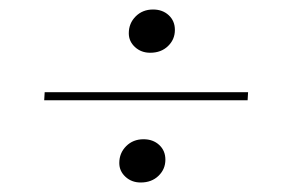

<svg xmlns="http://www.w3.org/2000/svg" viewBox="-20 -506 622 404"><path d="M296 -395Q277 -395 264 -407Q251 -419 251 -436Q251 -457 265.5 -471.5Q280 -486 302 -486Q322 -486 335 -474Q348 -462 348 -443Q348 -423 333.5 -409Q319 -395 296 -395ZM73 -295 74 -312H502L501 -295ZM276 -122Q257 -122 244 -134Q231 -146 231 -163Q231 -184 245.5 -198.5Q260 -213 282 -213Q302 -213 315 -201Q328 -189 328 -170Q328 -150 313.5 -136Q299 -122 276 -122Z"/></svg>

Font: Literata 72pt ExtraLight
Style: Italic
Weight: 200
Italic angle: -2°
Designer: Latin by Veronika Burian and Jose Scaglione. Greek by Irene Vlachou. Cyrillic by Vera Evstafieva
Foundry: TypeTogether
Version: Version 3.002